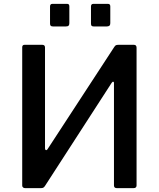

<svg xmlns="http://www.w3.org/2000/svg" viewBox="-20 -974 822 994"><path d="M339 -941V-854Q339 -845 335 -841Q331 -837 320 -837H255Q246 -837 242.5 -840.5Q239 -844 239 -852V-940Q239 -954 251 -954H328Q339 -954 339 -941ZM551 -941V-854Q551 -845 546.5 -841Q542 -837 532 -837H466Q457 -837 454 -840.5Q451 -844 451 -852V-940Q451 -954 463 -954H539Q551 -954 551 -941ZM199 -742Q213 -742 213 -728V-206Q213 -199 217.5 -197Q222 -195 227 -203L571 -730Q576 -738 580.5 -740Q585 -742 594 -742H673Q687 -742 687 -727V-14Q687 0 671 0H585Q570 0 570 -14V-545Q570 -550 566.5 -551Q563 -552 558 -545L212 -10Q207 -3 202 -1.5Q197 0 190 0H110Q104 0 99.5 -3.5Q95 -7 95 -13V-729Q95 -742 107 -742Z"/></svg>

Font: Libre Franklin Medium
Style: Regular
Weight: 500
Designer: Pablo Impallari, Rodrigo Fuenzalida, Nhung Nguyen
Foundry: Impallari Type
Version: Version 3.000